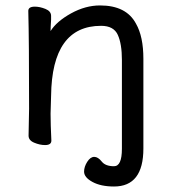

<svg xmlns="http://www.w3.org/2000/svg" viewBox="-20 -511 628 699"><path d="M395 168Q347.2 168 316.7 151.4Q286.1 134.8 286.1 113.8Q286.1 96.2 297.6 78.1Q309.1 60.1 323 60.1Q336.9 60.1 350.3 77.1Q363.8 94.2 395 94.2Q423.8 94.2 423.8 30.8V-293Q423.8 -351.1 408.9 -384Q394 -417 348.1 -417Q168.9 -417 166 -162.1L164.1 -97.2Q164.1 -59.1 167 1Q167 17.1 144 17.1Q125 17.1 104.5 8.5Q84 0 84 -17.1L85.9 -115.2Q85.9 -363.8 83 -471.2Q83 -486.8 106.9 -486.8Q125 -486.8 145.5 -478.5Q166 -470.2 166 -453.1V-439Q164.1 -411.1 164.1 -397.9Q186 -433.1 238.5 -462.2Q291 -491.2 344.2 -491.2Q439.9 -491.2 475.1 -424.8Q502 -377.9 502 -296.9V29.8Q502 168 395 168Z"/></svg>

Font: LXGW WenKai Screen
Style: Regular
Weight: 400
Designer: LXGW / Fontworks Inc.
Foundry: LXGW / Fontworks Inc.
Version: Version 1.510;January 18,2025